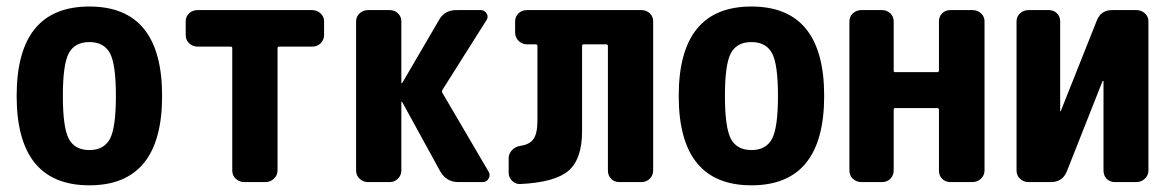

<svg xmlns="http://www.w3.org/2000/svg" viewBox="-20 -550 3540 580"><path d="M188 -130.4Q206.1 -96.7 250 -96.7Q293.9 -96.7 312 -130.4Q330.1 -164.1 330.1 -260.3Q330.1 -356.4 312 -389.6Q293.9 -422.9 250 -422.9Q206.1 -422.9 188 -389.6Q169.9 -356.4 169.9 -260.3Q169.9 -164.1 188 -130.4ZM30.3 -260.3Q30.3 -530.3 250 -530.3Q469.7 -530.3 469.7 -260.3Q469.7 9.8 250 9.8Q30.3 9.8 30.3 -260.3Z M922.9 -519.5Q937.5 -519.5 948.2 -509.8Q959 -500 959 -485.4V-444.3Q959 -429.7 948.7 -419.4Q938.5 -409.2 922.9 -409.2H823.2Q818.4 -409.2 818.4 -404.3V-35.2Q818.4 -20.5 807.6 -10.3Q796.9 0 782.2 0H717.8Q703.1 0 692.4 -9.8Q681.6 -19.5 681.6 -35.2V-404.3Q681.6 -409.2 676.8 -409.2H577.1Q562.5 -409.2 551.8 -418.9Q541 -428.7 541 -444.3V-485.4Q541 -500 551.3 -509.8Q561.5 -519.5 577.1 -519.5Z M1316.4 -269.5 1456.1 -31.2Q1461.9 -21.5 1456.1 -10.7Q1450.2 0 1438.5 0H1364.3Q1329.1 0 1310.5 -31.2L1195.3 -241.2Q1195.3 -242.2 1193.4 -242.2Q1192.4 -242.2 1192.4 -241.2V-35.2Q1192.4 -20.5 1182.1 -10.3Q1171.9 0 1157.2 0H1091.8Q1077.1 0 1066.4 -9.8Q1055.7 -19.5 1055.7 -35.2V-485.4Q1055.7 -500 1066.4 -509.8Q1077.1 -519.5 1091.8 -519.5H1157.2Q1171.9 -519.5 1182.1 -509.8Q1192.4 -500 1192.4 -485.4V-299.8Q1192.4 -298.8 1193.4 -298.8Q1195.3 -298.8 1195.3 -299.8L1306.6 -490.2Q1323.2 -520.5 1361.3 -519.5H1432.6Q1443.4 -519.5 1449.7 -509.8Q1456.1 -500 1450.2 -490.2L1316.4 -278.3Q1313.5 -273.4 1316.4 -269.5Z M1918 -519.5Q1932.6 -519.5 1942.9 -509.8Q1953.1 -500 1953.1 -485.4V-35.2Q1953.1 -20.5 1942.9 -10.3Q1932.6 0 1918 0H1850.6Q1835.9 0 1826.2 -9.8Q1816.4 -19.5 1816.4 -35.2V-411.1Q1816.4 -416 1810.5 -416H1743.2Q1738.3 -416 1738.3 -411.1V-153.3Q1738.3 -69.3 1697.3 -34.2Q1656.2 1 1551.8 5.9Q1538.1 6.8 1527.3 -3.4Q1516.6 -13.7 1516.6 -28.3V-72.3Q1516.6 -85.9 1526.9 -96.7Q1537.1 -107.4 1551.8 -109.4Q1580.1 -113.3 1591.8 -130.4Q1603.5 -147.5 1603.5 -185.5V-411.1Q1603.5 -416 1598.6 -416H1572.3Q1557.6 -416 1546.9 -426.3Q1536.1 -436.5 1536.1 -452.1V-485.4Q1536.1 -500 1546.4 -509.8Q1556.6 -519.5 1572.3 -519.5Z M2188 -130.4Q2206.1 -96.7 2250 -96.7Q2293.9 -96.7 2312 -130.4Q2330.1 -164.1 2330.1 -260.3Q2330.1 -356.4 2312 -389.6Q2293.9 -422.9 2250 -422.9Q2206.1 -422.9 2188 -389.6Q2169.9 -356.4 2169.9 -260.3Q2169.9 -164.1 2188 -130.4ZM2030.3 -260.3Q2030.3 -530.3 2250 -530.3Q2469.7 -530.3 2469.7 -260.3Q2469.7 9.8 2250 9.8Q2030.3 9.8 2030.3 -260.3Z M2918 -519.5Q2932.6 -519.5 2943.4 -509.8Q2954.1 -500 2954.1 -485.4V-35.2Q2954.1 -20.5 2943.4 -10.3Q2932.6 0 2918 0H2850.6Q2835.9 0 2826.2 -9.8Q2816.4 -19.5 2816.4 -35.2V-218.8Q2816.4 -223.6 2810.5 -223.6H2684.6Q2679.7 -223.6 2679.7 -218.8V-35.2Q2679.7 -20.5 2669.9 -10.3Q2660.2 0 2644.5 0H2582Q2567.4 0 2556.6 -9.8Q2545.9 -19.5 2545.9 -35.2V-485.4Q2545.9 -500 2556.6 -509.8Q2567.4 -519.5 2582 -519.5H2644.5Q2659.2 -519.5 2669.4 -509.8Q2679.7 -500 2679.7 -485.4V-335.9Q2679.7 -332 2684.6 -332H2810.5Q2815.4 -332 2816.4 -335.9V-485.4Q2816.4 -500 2826.2 -509.8Q2835.9 -519.5 2850.6 -519.5Z M3413.1 -519.5Q3427.7 -519.5 3438.5 -509.8Q3449.2 -500 3449.2 -485.4V-35.2Q3449.2 -20.5 3438.5 -10.3Q3427.7 0 3413.1 0H3347.7Q3333 0 3323.2 -9.8Q3313.5 -19.5 3313.5 -35.2V-304.7Q3313.5 -305.7 3312 -305.7Q3310.5 -305.7 3310.5 -304.7L3203.1 -33.2Q3190.4 0 3154.3 0H3086.9Q3072.3 0 3061.5 -9.8Q3050.8 -19.5 3050.8 -35.2V-485.4Q3050.8 -500 3061.5 -509.8Q3072.3 -519.5 3086.9 -519.5H3148.4Q3163.1 -519.5 3172.9 -509.8Q3182.6 -500 3182.6 -485.4V-214.8Q3182.6 -213.9 3183.6 -213.9Q3184.6 -213.9 3184.6 -214.8L3293 -487.3Q3305.7 -520.5 3341.8 -519.5Z"/></svg>

Font: Rounded-L Mgen+ 1m bold
Style: Bold
Weight: 700
Designer: [Source Han Sans]
Ryoko NISHIZUKA  (kana & ideographs); Paul D. Hunt (Latin, Greek & Cyrillic); Wenlong ZHANG  (bopomofo
Version: Version 1.059.20150602